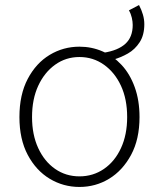

<svg xmlns="http://www.w3.org/2000/svg" viewBox="-20 -728 630 761"><path d="M430 -492 391 -519Q448 -528 477 -554.5Q506 -581 506 -629Q506 -642 502.5 -657.5Q499 -673 491 -687L531 -708Q541 -689 546.5 -670Q552 -651 552 -632Q552 -589 533.5 -560.5Q515 -532 487 -516Q459 -500 430 -492ZM295 13Q231 13 177 -19.5Q123 -52 90 -114Q57 -176 57 -264Q57 -353 90 -415.5Q123 -478 177 -510.5Q231 -543 295 -543Q343 -543 386 -524.5Q429 -506 462 -470.5Q495 -435 514 -382.5Q533 -330 533 -264Q533 -176 499.5 -114Q466 -52 412.5 -19.5Q359 13 295 13ZM295 -29Q349 -29 392 -58.5Q435 -88 459.5 -141Q484 -194 484 -264Q484 -335 459.5 -388Q435 -441 392 -471.5Q349 -502 295 -502Q241 -502 198.5 -471.5Q156 -441 131.5 -388Q107 -335 107 -264Q107 -194 131.5 -141Q156 -88 198.5 -58.5Q241 -29 295 -29Z"/></svg>

Font: Noto Sans KR ExtraLight
Style: Regular
Weight: 250
Designer: Ryoko NISHIZUKA  (kana, bopomofo & ideographs); Paul D. Hunt (Latin, Greek & Cyrillic); Sandoll Communications , Soo-you
Foundry: Adobe
Version: Version 2.004-H2;hotconv 1.0.118;makeotfexe 2.5.65603